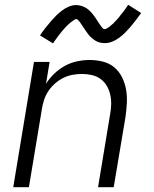

<svg xmlns="http://www.w3.org/2000/svg" viewBox="-20 -777 640 797"><path d="M35 0 121 -520H186L171 -429Q185 -452 205.5 -471.5Q226 -491 250 -504Q274 -517 300.5 -522.5Q327 -528 352 -528Q381 -528 408 -521Q435 -514 455 -497Q475 -480 487 -455.5Q499 -431 503.5 -404Q508 -377 506.5 -349Q505 -321 501 -292L452 0H387L437 -302Q441 -323 441.5 -344Q442 -365 437.5 -384.5Q433 -404 423 -421Q413 -438 397 -449.5Q381 -461 361 -465.5Q341 -470 320 -470Q301 -470 281.5 -466.5Q262 -463 243.5 -454Q225 -445 209 -431Q193 -417 181.5 -400Q170 -383 163.5 -364Q157 -345 154 -325L100 0ZM200 -597 146 -630Q158 -648 170 -663Q182 -678 192.5 -690Q203 -702 213 -712Q223 -722 236.5 -732.5Q250 -743 265.5 -749.5Q281 -756 297 -756Q302 -756 307.5 -755Q313 -754 318 -752.5Q323 -751 327.5 -749Q332 -747 336.5 -744.5Q341 -742 344.5 -739Q348 -736 352 -732.5Q356 -729 359.5 -725Q363 -721 366 -717Q369 -713 372 -709Q375 -705 377.5 -701Q380 -697 383 -692.5Q386 -688 389 -683.5Q392 -679 395 -674.5Q398 -670 400.5 -667Q403 -664 406 -660Q409 -656 414 -656Q418 -656 421.5 -658Q425 -660 428.5 -662Q432 -664 435.5 -667Q439 -670 443.5 -674Q448 -678 449.5 -679Q451 -680 453 -682.5Q455 -685 457.5 -687.5Q460 -690 463 -693Q466 -696 468.5 -699Q471 -702 474 -705.5Q477 -709 479.5 -713Q482 -717 485.5 -720.5Q489 -724 492 -728.5Q495 -733 498.5 -737.5Q502 -742 505 -746.5Q508 -751 512 -757L566 -723Q553 -705 541.5 -690Q530 -675 519.5 -663Q509 -651 499 -641Q489 -631 475 -620.5Q461 -610 445.5 -604Q430 -598 415 -598Q404 -598 394 -600.5Q384 -603 375.5 -608.5Q367 -614 359.5 -620.5Q352 -627 346 -635Q340 -643 335 -650.5Q330 -658 323.5 -667.5Q317 -677 312.5 -684Q308 -691 300 -697Q299 -697 298.5 -697.5Q298 -698 297 -698Q294 -698 290 -695.5Q286 -693 283 -691Q280 -689 276 -686Q272 -683 267.5 -679Q263 -675 262 -674Q261 -673 258.5 -670.5Q256 -668 253.5 -665.5Q251 -663 248.5 -660Q246 -657 243 -654Q240 -651 237.5 -647.5Q235 -644 232 -640.5Q229 -637 226 -633Q223 -629 219.5 -624.5Q216 -620 213 -615.5Q210 -611 206.5 -606.5Q203 -602 200 -597Z"/></svg>

Font: Iosevka SS04 Lt Ex Obl
Style: Regular
Weight: 300
Width: 7
Italic angle: -9°
Monospace: yes
Designer: Belleve Invis
Foundry: Belleve Invis
Version: Version 19.0.0; ttfautohint (v1.8.4)